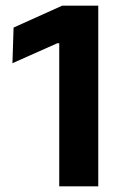

<svg xmlns="http://www.w3.org/2000/svg" viewBox="-20 -659 440 679"><path d="M189.5 0V-506H182.5L24 -435.5L28 -561.5L200 -639H327.5V0Z"/></svg>

Font: Anek Gujarati SemiExpanded SemiBold
Style: Regular
Weight: 600
Width: 6
Designer: Mrunmayee Ghaisas (Gujarati), Yesha Goshar (Latin)
Foundry: Ek Type
Version: Version 1.003